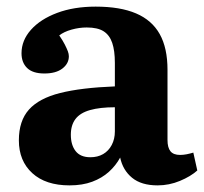

<svg xmlns="http://www.w3.org/2000/svg" viewBox="-20 -546 617 580"><path d="M190 14Q118 14 77.5 -23Q37 -60 37 -122Q37 -181 67.5 -215Q98 -249 161.5 -265Q225 -281 327 -285V-356Q327 -393 319 -416.5Q311 -440 293 -451.5Q275 -463 242 -463Q219 -463 196 -456.5Q173 -450 159 -439Q170 -423 176 -411Q182 -399 185 -391Q188 -383 188 -376Q188 -354 168.5 -339Q149 -324 114 -324Q79 -324 62 -340.5Q45 -357 45 -385Q45 -424 73.5 -456Q102 -488 152.5 -507Q203 -526 269 -526Q343 -526 391 -505.5Q439 -485 462.5 -443Q486 -401 486 -335V-123Q486 -100 495 -89Q504 -78 524 -78Q534 -78 544 -80Q554 -82 564 -85L576 -31Q556 -13 523.5 0.5Q491 14 456 14Q407 14 379 -9Q351 -32 343 -70Q330 -46 309 -27Q288 -8 258.5 3Q229 14 190 14ZM253 -71Q275 -71 291.5 -80.5Q308 -90 317.5 -108Q327 -126 327 -149V-222Q282 -222 252 -213.5Q222 -205 208 -186.5Q194 -168 194 -139Q194 -108 208.5 -89.5Q223 -71 253 -71Z"/></svg>

Font: Literata 18pt
Style: Bold
Weight: 700
Designer: Latin by Veronika Burian and Jose Scaglione. Greek by Irene Vlachou. Cyrillic by Vera Evstafieva.
Foundry: TypeTogether
Version: Version 3.103;gftools[0.9.29]